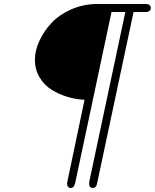

<svg xmlns="http://www.w3.org/2000/svg" viewBox="-20 -742 771 956"><path d="M153.8 -444.8Q153.8 -489.7 176 -538.3Q198.2 -586.9 236.6 -627.9Q274.9 -668.9 335.4 -695.6Q396 -722.2 465.8 -722.2H701.2Q716.3 -722.2 721.7 -719Q727.1 -715.8 731 -706.1Q731.9 -692.9 724.4 -687.5Q716.8 -682.1 704.1 -682.1H645L463.9 168.9Q460 193.8 441.9 193.8Q423.8 193.8 423.8 171.9Q423.8 165 424.8 161.1L604 -682.1H535.2L356.9 157.2Q356.9 158.2 355.5 165Q354 171.9 352.5 175.5Q351.1 179.2 348.6 184.1Q346.2 189 342 191.4Q337.9 193.8 333 193.8Q314 193.8 314 171.9Q314 168 315.9 160.2L400.9 -245.1Q357.9 -247.1 316.4 -259.5Q274.9 -272 237.5 -294.9Q200.2 -317.9 177 -356.9Q153.8 -396 153.8 -444.8Z"/></svg>

Font: CMU Sans Serif
Style: Oblique
Weight: 500
Italic angle: -12°
Version: Version 0.7.0